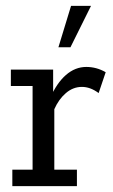

<svg xmlns="http://www.w3.org/2000/svg" viewBox="-20 -634 386 654"><path d="M22 0V-56H91V-341H17V-397H161V-294L151 -300Q173 -351 204.5 -378.5Q236 -406 274 -406Q309 -406 340 -388L316 -317Q301 -328 287 -333Q273 -338 259 -338Q229 -338 204.5 -317Q180 -296 165 -262V-56H242V0ZM179 -473 222 -614H290L220 -473Z"/></svg>

Font: Rokkitt
Style: Regular
Weight: 400
Designer: Vernon Adams
Foundry: Vernon Adams
Version: Version 3.103